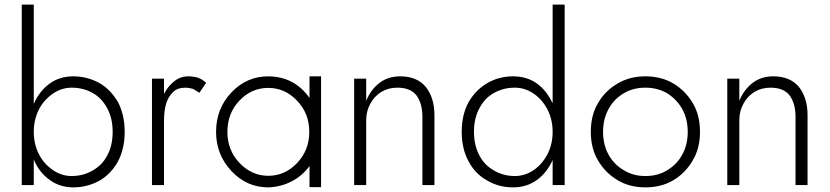

<svg xmlns="http://www.w3.org/2000/svg" viewBox="-20 -800 3590 830"><path d="M126 -780H74V0H126ZM519 -230Q519 -303 490 -359Q457 -414 410 -441Q357 -470 297 -470Q238 -470 195 -439Q151 -407 127 -353Q102 -304 102 -230Q102 -157 127 -108Q150 -54 195 -22Q239 10 297 10Q357 10 410 -19Q460 -48 490 -102Q519 -158 519 -230ZM467 -230Q467 -170 443 -127Q422 -86 379 -62Q338 -39 290 -39Q247 -39 210 -64Q170 -91 149 -132Q126 -176 126 -230Q126 -284 149 -328Q170 -369 210 -396Q247 -421 290 -421Q339 -421 379 -399Q419 -377 443 -333Q467 -289 467 -230Z M689 -460H637V0H689ZM842 -399 871 -442Q855 -457 836 -464Q816 -470 794 -470Q757 -470 729 -445Q698 -419 682 -378Q665 -329 665 -280H689Q689 -320 698 -351Q707 -382 728 -402Q747 -421 782 -421Q794 -421 814 -416Q816 -415 842 -399Z M1317 -81 1318 -83V9H1368V-470H1318V-377L1317 -378Q1252 -469 1140 -470Q1046 -470 980 -400Q914 -330 914 -230Q914 -132 980 -61Q1046 10 1140 10Q1194 8 1239 -15Q1286 -39 1317 -81ZM1265 -96Q1212 -40 1140 -40Q1068 -40 1015 -96Q963 -151 963 -230Q963 -310 1015 -365Q1067 -420 1140 -420Q1212 -420 1265 -364Q1317 -309 1317 -230Q1317 -151 1265 -96Z M1806 -296V0H1858V-302Q1858 -378 1820 -425Q1782 -470 1710 -470Q1658 -470 1621 -442Q1582 -412 1563 -364V-460H1511V0H1563V-280Q1563 -320 1581 -352Q1598 -384 1629 -403Q1659 -421 1698 -421Q1754 -421 1780 -388Q1806 -353 1806 -296Z M2369 -780V0H2421V-780ZM1976 -230Q1976 -156 2006 -102Q2034 -48 2087 -19Q2137 10 2198 10Q2257 10 2301 -22Q2344 -53 2369 -108Q2393 -162 2393 -230Q2393 -299 2369 -353Q2343 -409 2301 -439Q2258 -470 2198 -470Q2137 -470 2087 -441Q2037 -412 2006 -359Q1976 -305 1976 -230ZM2029 -230Q2029 -290 2053 -333Q2076 -377 2117 -399Q2157 -421 2205 -421Q2249 -421 2286 -396Q2323 -371 2346 -328Q2369 -284 2369 -230Q2369 -176 2346 -132Q2323 -89 2286 -64Q2249 -39 2205 -39Q2158 -39 2117 -62Q2074 -86 2053 -127Q2029 -171 2029 -230Z M2534 -230Q2534 -159 2565 -107Q2596 -53 2650 -21Q2702 10 2770 10Q2839 10 2891 -21Q2943 -52 2975 -107Q3006 -159 3006 -230Q3006 -302 2975 -354Q2943 -408 2891 -439Q2839 -470 2770 -470Q2702 -470 2650 -439Q2596 -408 2565 -354Q2534 -302 2534 -230ZM2611 -131Q2587 -174 2587 -230Q2587 -286 2611 -329Q2634 -372 2677 -397Q2717 -421 2770 -421Q2822 -421 2864 -397Q2906 -370 2929 -329Q2953 -286 2953 -230Q2953 -174 2929 -131Q2906 -89 2864 -64Q2824 -39 2770 -39Q2717 -39 2677 -64Q2635 -88 2611 -131Z M3419 -296V0H3471V-302Q3471 -378 3433 -425Q3395 -470 3323 -470Q3271 -470 3234 -442Q3195 -412 3176 -364V-460H3124V0H3176V-280Q3176 -320 3194 -352Q3211 -384 3242 -403Q3272 -421 3311 -421Q3367 -421 3393 -388Q3419 -353 3419 -296Z"/></svg>

Font: NM-font
Style: Light
Weight: 500
Designer: ""
Foundry: ""
Version: ""